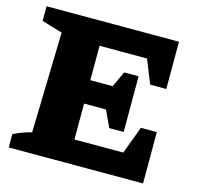

<svg xmlns="http://www.w3.org/2000/svg" viewBox="-98 -760 890 863"><g transform="rotate(15 347.5 -328.5)"><path d="M566 -239H640V0H15V-62Q55 -82 99 -93L111 -560L15 -589V-657H631V-437H556L512 -547H291V-387H395L429 -460H496V-201H429L393 -278H291V-111H518Z"/></g></svg>

Font: Piazzolla ExtraBold
Style: Regular
Weight: 800
Designer: Juan Pablo del Peral
Foundry: Huerta Tipografica
Version: Version 1.330